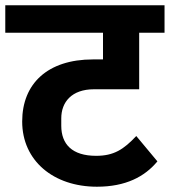

<svg xmlns="http://www.w3.org/2000/svg" viewBox="-40 -718 643 727"><path d="M327 -11C436 -11 508 -49 556 -107L476 -203C428 -152 391 -128 324 -128C233 -128 192 -172 192 -242V-270C192 -331 231 -380 316 -380H487V-594H583V-698H-20V-594H350V-493H312C140 -493 44 -401 44 -258C44 -109 163 -11 327 -11Z"/></svg>

Font: IBM Plex Devanagari
Style: Bold
Weight: 700
Designer: Mike Abbink, Paul van der Laan, Pieter van Rosmalen, Erin McLaughlin
Foundry: Bold Monday
Version: Version 1.0